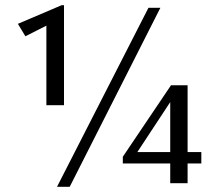

<svg xmlns="http://www.w3.org/2000/svg" viewBox="-20 -707 839 741"><path d="M227 -687V-301H159V-608L78 -567L49 -615L218 -687ZM757 -120V-76H704V0H637V-76H454V-102L640 -378H704V-120ZM637 -120V-313L510 -120ZM599 -677 249 14H200L553 -677Z"/></svg>

Font: Belleza
Style: Regular
Weight: 400
Designer: Eduardo Rodriguez Tunni
Foundry: Eduardo Rodriguez Tunni
Version: Version 1.001